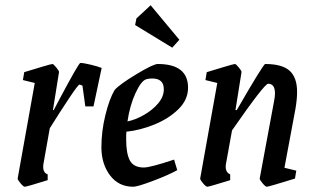

<svg xmlns="http://www.w3.org/2000/svg" viewBox="-20 -700 1201 729"><path d="M366 -442 335 -296H304L293 -375Q283 -379 282 -379Q277 -379 242 -326.5Q207 -274 169 -213L145 -78Q144 -73 144 -66Q144 -44 161 -38V-16Q81 9 74 9Q69 9 58 -4Q47 -17 47 -22L112 -385L67 -396L72 -426Q101 -435 138 -446Q175 -457 179 -457Q183 -457 194 -443.5Q205 -430 204 -426L181 -282H184L204 -320Q279 -461 285 -461Q297 -461 324 -454.5Q351 -448 366 -442Z M460 -200Q459 -191 459 -172Q459 -116 473.5 -90Q488 -64 526 -64Q551 -64 641 -94L653 -54Q621 -36 561.5 -13.5Q502 9 486 9Q430 9 397.5 -34.5Q365 -78 365 -141Q365 -201 380 -262.5Q395 -324 415 -358Q433 -379 497.5 -418Q562 -457 579 -457Q694 -457 694 -367Q694 -321 657 -285Q620 -249 565.5 -227Q511 -205 460 -200ZM464 -239Q494 -245 526.5 -263.5Q559 -282 580.5 -307.5Q602 -333 602 -361Q602 -402 558 -402Q544 -402 535 -399Q516 -393 494.5 -346.5Q473 -300 464 -239ZM493 -605 498 -630 552 -680 661 -549 634 -519Z M1060 -63 1105 -52 1100 -22Q1000 9 993 9Q988 9 977 -4Q966 -17 966 -22L1021 -318Q1024 -333 1024 -346Q1024 -382 998 -382Q984 -382 861 -205L838 -78Q837 -74 837 -67Q837 -45 854 -38V-16Q774 9 767 9Q762 9 751 -4Q740 -17 740 -22L805 -385L760 -396L765 -426Q794 -435 831 -446Q868 -457 872 -457Q876 -457 887 -443.5Q898 -430 897 -426L874 -282H879Q980 -457 987 -457Q1051 -457 1079.5 -431.5Q1108 -406 1108 -351Q1108 -324 1102 -288Z"/></svg>

Font: Grenze
Style: Italic
Weight: 400
Italic angle: -10°
Designer: Renata Polastri
Foundry: Omnibus-Type
Version: Version 1.002; ttfautohint (v1.8)